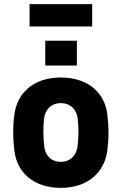

<svg xmlns="http://www.w3.org/2000/svg" viewBox="-20 -897 589 929"><path d="M274 12C406 12 484 -64 499 -165C503 -197 505 -226 505 -254C505 -283 503 -313 499 -346C486 -448 406 -522 274 -522C141 -522 64 -446 50 -346C45 -313 44 -283 44 -254C44 -226 46 -197 50 -165C63 -64 141 12 274 12ZM274 -114C225 -114 198 -148 194 -189C189 -236 188 -273 193 -322C197 -363 225 -398 274 -398C324 -398 352 -363 356 -322C361 -272 361 -236 355 -188C350 -149 324 -114 274 -114ZM199 -580H352V-700H199ZM123 -769H426V-877H123Z"/></svg>

Font: Finlandica
Style: Bold
Weight: 700
Designer: Niklas Ekholm, Juho Hiilivirta, Jaakko Suomalainen
Foundry: Helsinki Type Studio
Version: Version 2.000;Glyphs 3.2 (3202)